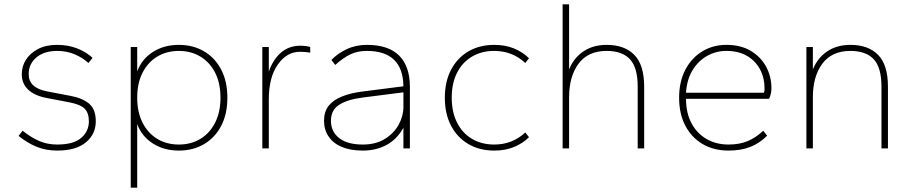

<svg xmlns="http://www.w3.org/2000/svg" viewBox="-20 -688 4232 890"><path d="M245 10Q193 10 150 -7.5Q107 -25 66 -58L85 -82Q125 -50 162.5 -34Q200 -18 245 -18Q320 -18 356 -48.5Q392 -79 392 -126Q392 -164 372.5 -184Q353 -204 300 -214L195 -234Q139 -245 110 -273Q81 -301 81 -344Q81 -381 100.5 -411.5Q120 -442 156.5 -461Q193 -480 245 -480Q296 -480 338 -463.5Q380 -447 409 -420L390 -396Q361 -422 324.5 -437Q288 -452 245 -452Q185 -452 149 -422Q113 -392 113 -344Q113 -313 133.5 -293Q154 -273 200 -264L305 -244Q361 -234 392.5 -208Q424 -182 424 -126Q424 -66 378 -28Q332 10 245 10Z M586 182V-470H616V-357Q637 -414 688.5 -447Q740 -480 809 -480Q875 -480 926 -450Q977 -420 1005.5 -365Q1034 -310 1034 -235Q1034 -160 1005.5 -105Q977 -50 926 -20Q875 10 809 10Q740 10 688.5 -23Q637 -56 616 -113V182ZM809 -18Q865 -18 908.5 -44Q952 -70 977 -119Q1002 -168 1002 -235Q1002 -303 977 -351.5Q952 -400 908.5 -426Q865 -452 809 -452Q753 -452 709.5 -426Q666 -400 641 -351.5Q616 -303 616 -235Q616 -168 641 -119Q666 -70 709.5 -44Q753 -18 809 -18Z M1196 0V-470H1226V-356Q1246 -413 1283 -444.5Q1320 -476 1371 -476Q1385 -476 1397.5 -474.5Q1410 -473 1418 -470V-444Q1406 -446 1394.5 -447Q1383 -448 1371 -448Q1309 -448 1267.5 -388.5Q1226 -329 1226 -227V0Z M1662 10Q1604 10 1564 -7Q1524 -24 1503 -55.5Q1482 -87 1482 -128Q1482 -170 1503 -197Q1524 -224 1564.5 -240.5Q1605 -257 1662 -264L1850 -288Q1849 -370 1806.5 -411Q1764 -452 1681 -452Q1638 -452 1605 -436.5Q1572 -421 1534 -387L1516 -410Q1545 -440 1587 -460Q1629 -480 1681 -480Q1781 -480 1830.5 -430Q1880 -380 1880 -286V0H1850V-96Q1821 -43 1772.5 -16.5Q1724 10 1662 10ZM1662 -18Q1722 -18 1764 -44Q1806 -70 1828 -110Q1850 -150 1850 -192V-260L1662 -236Q1591 -227 1552.5 -202.5Q1514 -178 1514 -128Q1514 -78 1552 -48Q1590 -18 1662 -18Z M2271 10Q2203 10 2151.5 -20Q2100 -50 2071 -105Q2042 -160 2042 -235Q2042 -310 2071 -365Q2100 -420 2151.5 -450Q2203 -480 2271 -480Q2322 -480 2362.5 -463.5Q2403 -447 2432 -418L2415 -396Q2385 -424 2349 -438Q2313 -452 2271 -452Q2213 -452 2168.5 -426Q2124 -400 2099 -351.5Q2074 -303 2074 -235Q2074 -168 2099 -119Q2124 -70 2168.5 -44Q2213 -18 2271 -18Q2313 -18 2349 -32Q2385 -46 2415 -74L2432 -52Q2403 -23 2362.5 -6.5Q2322 10 2271 10Z M2588 0V-668H2618V-366Q2639 -419 2684 -449.5Q2729 -480 2792 -480Q2875 -480 2920.5 -433.5Q2966 -387 2966 -286V0H2936V-286Q2936 -375 2900 -413.5Q2864 -452 2792 -452Q2706 -452 2662 -393Q2618 -334 2618 -237V0Z M3357 10Q3289 10 3237.5 -20Q3186 -50 3157 -105Q3128 -160 3128 -235Q3128 -310 3157 -365Q3186 -420 3235.5 -450Q3285 -480 3347 -480Q3414 -480 3460.5 -452Q3507 -424 3531.5 -378.5Q3556 -333 3556 -278Q3556 -264 3552.5 -251Q3549 -238 3545 -230H3160Q3160 -164 3185.5 -116.5Q3211 -69 3255.5 -43.5Q3300 -18 3357 -18Q3408 -18 3446 -34Q3484 -50 3518 -82L3536 -59Q3501 -24 3458 -7Q3415 10 3357 10ZM3160 -258H3521Q3523 -262 3523.5 -267.5Q3524 -273 3524 -278Q3524 -327 3503 -366.5Q3482 -406 3442.5 -429Q3403 -452 3347 -452Q3299 -452 3258 -429Q3217 -406 3190.5 -363Q3164 -320 3160 -258Z M3718 0V-470H3748V-366Q3769 -419 3814 -449.5Q3859 -480 3922 -480Q4005 -480 4050.5 -433.5Q4096 -387 4096 -286V0H4066V-286Q4066 -375 4030 -413.5Q3994 -452 3922 -452Q3836 -452 3792 -393Q3748 -334 3748 -237V0Z"/></svg>

Font: Gantari Thin
Style: Regular
Weight: 250
Designer: Anugrah Pasau
Foundry: Lafontype
Version: Version 1.000